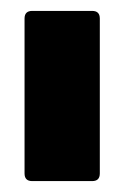

<svg xmlns="http://www.w3.org/2000/svg" viewBox="-20 -703 227 352"><path d="M39 -371Q25 -371 25 -385V-669Q25 -683 39 -683H149Q163 -683 163 -669V-385Q163 -371 149 -371Z"/></svg>

Font: Sofia Sans Extra Condensed Black
Style: Regular
Weight: 900
Designer: Botio Nikoltchev, Ani Petrova
Foundry: lettersoup
Version: Version 4.101